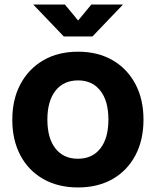

<svg xmlns="http://www.w3.org/2000/svg" viewBox="-20 -813 684 843"><path d="M323 10Q235 10 170 -27Q105 -64 69.5 -131Q34 -198 34 -287Q34 -377 70 -444Q106 -511 170.5 -548.5Q235 -586 323 -586Q410 -586 474.5 -548.5Q539 -511 574.5 -444Q610 -377 610 -288Q610 -198 574.5 -131Q539 -64 474.5 -27Q410 10 323 10ZM322 -116Q385 -116 420.5 -161Q456 -206 456 -288Q456 -370 420.5 -415Q385 -460 323 -460Q259 -460 223.5 -414.5Q188 -369 188 -288Q188 -206 223.5 -161Q259 -116 322 -116ZM260 -653 126 -793H265L323 -723L381 -793H520L386 -653Z"/></svg>

Font: BDO Grotesk
Style: Bold
Weight: 700
Designer: Deni Anggara
Foundry: Lokal Container
Version: Version 2.000